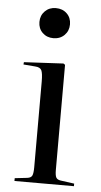

<svg xmlns="http://www.w3.org/2000/svg" viewBox="-54 -785 432 820"><g transform="rotate(5 162.0 -375.5)"><path d="M152 -622Q124 -622 105.5 -640Q87 -658 87 -686Q87 -714 105.5 -732.5Q124 -751 152 -751Q181 -751 199.5 -733Q218 -715 218 -687Q218 -659 199.5 -640.5Q181 -622 152 -622ZM40 0V-12L93 -18Q110 -20 114.5 -30.5Q119 -41 119 -66V-433Q119 -468 113 -481Q107 -494 85 -495L35 -499L36 -509L205 -518L212 -513V-62Q212 -39 217 -30Q222 -21 237 -19L295 -11V0Z"/></g></svg>

Font: Literata 72pt
Style: Regular
Weight: 400
Designer: Latin by Veronika Burian and Jose Scaglione. Greek by Irene Vlachou. Cyrillic by Vera Evstafieva.
Foundry: TypeTogether
Version: Version 3.002